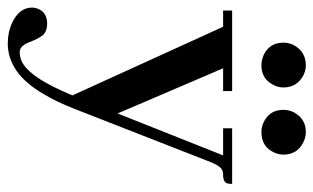

<svg xmlns="http://www.w3.org/2000/svg" viewBox="-186 -474 846 519"><g transform="rotate(90 237.5 -214.0)"><path d="M118.2 156.2Q101.6 156.2 91.8 130.9Q79.1 97.7 68.4 89.8Q57.6 82 42 82Q8.8 82 0 110.4Q-2 117.2 -2 123Q-2 157.2 39.1 176.8Q64.5 188.5 94.7 188.5Q174.8 188.5 230.5 93.8Q252 58.6 271.5 8.8L417 -363.3Q427.7 -389.6 441.4 -392.6Q445.3 -393.6 450.2 -393.6Q470.7 -393.6 473.6 -406.2Q474.6 -411.1 474.6 -418H324.2V-393.6H397.5L284.2 -108.4L162.1 -393.6H223.6V-418H5.9V-393.6H49.8L235.4 13.7Q185.5 134.8 139.6 152.3Q128.9 156.2 118.2 156.2ZM213.9 -556.6Q213.9 -592.8 181.6 -610.4Q168 -617.2 154.3 -617.2Q116.2 -617.2 98.6 -583Q92.8 -570.3 92.8 -556.6Q92.8 -518.6 127 -502.9Q140.6 -497.1 154.3 -497.1Q190.4 -497.1 207 -529.3Q213.9 -542 213.9 -556.6ZM395.5 -556.6Q395.5 -593.8 362.3 -610.4Q348.6 -617.2 334 -617.2Q298.8 -617.2 281.2 -585Q274.4 -571.3 274.4 -556.6Q274.4 -518.6 308.6 -502.9Q321.3 -497.1 334 -497.1Q374 -497.1 389.6 -531.2Q395.5 -543.9 395.5 -556.6Z"/></g></svg>

Font: Abhaya Libre
Style: Bold
Weight: 700
Designer: Pushpananda Ekanayake, Sol Matas, Pathum Egodawatta
Foundry: Mooniak
Version: Version 1.050 ; ttfautohint (v1.6)